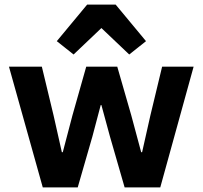

<svg xmlns="http://www.w3.org/2000/svg" viewBox="-20 -815 881 835"><path d="M19 0ZM19 -525H162L213 -313L249 -153H253L295 -313L355 -525H490L551 -313L594 -153H598L634 -313L685 -525H822L677 0H522L458 -222L421 -358H418L382 -222L318 0H166ZM483 -795 615 -636 542 -578 421 -693 300 -578 227 -636 359 -795Z"/></svg>

Font: Aneliza ExtraBold
Style: Regular
Weight: 800
Designer: Mike Abbink, Paul van der Laan, Pieter van Rosmalen
Foundry: Bold Monday
Version: Version 3.001;September 8, 2019;FontCreator 11.5.0.2425 64-b